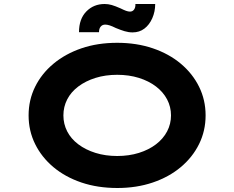

<svg xmlns="http://www.w3.org/2000/svg" viewBox="-20 -930 1172 960"><path d="M567 10Q468 10 387 -17.5Q306 -45 247 -94.5Q188 -144 155.5 -210Q123 -276 123 -353Q123 -430 155.5 -496Q188 -562 247.5 -611.5Q307 -661 387.5 -688.5Q468 -716 566 -716Q663 -716 744 -688.5Q825 -661 884 -611.5Q943 -562 975.5 -496Q1008 -430 1008 -353Q1008 -276 975.5 -210Q943 -144 884 -94.5Q825 -45 744 -17.5Q663 10 567 10ZM566 -150Q625 -150 674.5 -165.5Q724 -181 760 -208.5Q796 -236 815.5 -273Q835 -310 835 -353Q835 -396 815.5 -433Q796 -470 760 -497.5Q724 -525 674.5 -540.5Q625 -556 566 -556Q507 -556 457.5 -540.5Q408 -525 371.5 -497.5Q335 -470 316 -433Q297 -396 297 -353Q297 -310 316 -273Q335 -236 371.5 -208.5Q408 -181 457.5 -165.5Q507 -150 566 -150ZM643 -768Q623 -768 603 -774Q583 -780 559 -790Q541 -799 528.5 -803Q516 -807 506 -807Q492 -807 483.5 -797Q475 -787 475 -769H375Q375 -835 411.5 -872.5Q448 -910 503 -910Q521 -910 538.5 -905Q556 -900 583 -888Q599 -880 610 -876Q621 -872 630 -872Q643 -872 650.5 -882.5Q658 -893 657 -910H756Q756 -872 741.5 -839Q727 -806 702 -787Q677 -768 643 -768Z"/></svg>

Font: Lexend Zetta
Style: Bold
Weight: 700
Designer: Bonnie Shaver-Troup, Thomas Jockin
Foundry: Lexend
Version: Version 1.007